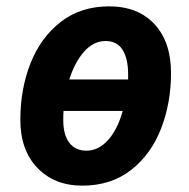

<svg xmlns="http://www.w3.org/2000/svg" viewBox="-20 -574 596 604"><path d="M44 -197Q44 -294 76 -375Q108 -456 171 -505Q234 -554 323 -554Q414 -554 466 -498Q518 -442 518 -344Q518 -250 486.5 -169Q455 -88 392 -39Q329 10 239 10Q151 10 97.5 -46Q44 -102 44 -197ZM383 -324V-341Q383 -390 365.5 -417.5Q348 -445 312 -445Q274 -445 244.5 -411.5Q215 -378 198 -324ZM366 -225H180Q179 -214 179 -196Q179 -150 198 -125Q217 -100 252 -100Q290 -100 320 -133.5Q350 -167 366 -225Z"/></svg>

Font: Noto Sans Display
Style: Bold Italic
Weight: 700
Italic angle: -12°
Designer: Monotype Design team
Foundry: Monotype Imaging Inc.
Version: Version 1.000